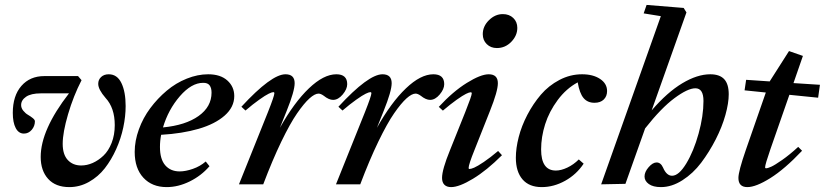

<svg xmlns="http://www.w3.org/2000/svg" viewBox="-20 -745 3334 776"><path d="M260.3 11.2Q204.6 11.2 174.6 -22Q144.5 -55.2 144.5 -110.8Q144.5 -220.2 258.8 -367.7H145.5Q105.5 -367.7 85.4 -354Q65.4 -340.3 65.4 -320.3Q65.4 -308.1 74.2 -297.4Q83 -286.6 93.3 -280.8Q103.5 -274.9 112.3 -267.8Q121.1 -260.7 121.1 -254.9Q121.1 -235.4 108.2 -220.2Q95.2 -205.1 76.7 -205.1Q55.2 -205.1 43.5 -227.5Q31.7 -250 31.7 -288.6Q31.7 -357.9 66.4 -397.7Q101.1 -437.5 159.2 -437.5H295.4L309.6 -420.9Q276.9 -357.4 255.1 -283.4Q233.4 -209.5 233.4 -163.6Q233.4 -120.6 253.9 -98.4Q274.4 -76.2 308.1 -76.2Q331.5 -76.2 354.7 -86.4Q377.9 -96.7 398.2 -116Q418.5 -135.3 431.2 -167.5Q443.8 -199.7 443.8 -239.3Q443.8 -309.1 406.7 -349.1Q377 -383.3 377 -406.2Q377 -422.9 388.7 -433.8Q400.4 -444.8 419.4 -444.8Q453.6 -444.8 470.7 -409.4Q487.8 -374 487.8 -316.4Q487.8 -274.9 478.3 -230Q468.8 -185.1 449.5 -142.1Q430.2 -99.1 403.6 -64.9Q377 -30.8 339.6 -9.8Q302.2 11.2 260.3 11.2Z M653.8 11.2Q594.7 11.2 559.6 -26.6Q524.4 -64.5 524.4 -130.9Q524.4 -175.8 541.3 -222.2Q558.1 -268.6 587.4 -307.9Q616.7 -347.2 653.8 -378.4Q690.9 -409.7 734.9 -427.2Q778.8 -444.8 821.3 -444.8Q871.1 -444.8 898.9 -419.7Q926.8 -394.5 926.8 -356.9Q926.8 -312 887.9 -277.8Q849.1 -243.7 783 -224.4Q716.8 -205.1 631.3 -200.2Q626.5 -176.3 626.5 -150.9Q626.5 -101.6 647.9 -76.9Q669.4 -52.2 706.1 -52.2Q730 -52.2 759.5 -62.5Q789.1 -72.8 811.5 -92.3L826.7 -73.2Q793.5 -34.7 746.8 -11.7Q700.2 11.2 653.8 11.2ZM800.8 -410.2Q753.9 -410.2 707 -356.2Q660.2 -302.2 638.7 -230Q730 -238.8 782.5 -276.1Q835 -313.5 835 -370.6Q835 -389.6 827.1 -400.1Q819.3 -410.6 800.8 -410.2Z M945.8 0 1063 -292Q1088.9 -357.4 1088.9 -368.2Q1088.9 -372.6 1084.5 -372.6Q1079.1 -372.6 1065.9 -366.2Q1052.7 -359.9 1027.6 -342Q1002.4 -324.2 972.2 -298.3L955.6 -313.5Q1076.7 -444.8 1133.8 -444.8Q1170.9 -444.8 1170.9 -408.7Q1170.9 -377 1138.7 -296.9L1111.3 -228.5Q1168.9 -331.1 1228.5 -387.9Q1288.1 -444.8 1339.4 -444.8Q1383.3 -444.8 1383.3 -404.8Q1383.3 -384.8 1365 -363Q1346.7 -341.3 1326.2 -341.3Q1309.1 -341.3 1288.6 -357.9Q1276.4 -366.7 1267.6 -366.7Q1252.4 -366.7 1230.7 -347.2Q1209 -327.6 1180.9 -287.1Q1152.8 -246.6 1116.9 -172.4Q1081.1 -98.1 1043.9 0Z M1337.9 0 1455.1 -292Q1481 -357.4 1481 -368.2Q1481 -372.6 1476.6 -372.6Q1471.2 -372.6 1458 -366.2Q1444.8 -359.9 1419.7 -342Q1394.5 -324.2 1364.3 -298.3L1347.7 -313.5Q1468.8 -444.8 1525.9 -444.8Q1563 -444.8 1563 -408.7Q1563 -377 1530.8 -296.9L1503.4 -228.5Q1561 -331.1 1620.6 -387.9Q1680.2 -444.8 1731.4 -444.8Q1775.4 -444.8 1775.4 -404.8Q1775.4 -384.8 1757.1 -363Q1738.8 -341.3 1718.3 -341.3Q1701.2 -341.3 1680.7 -357.9Q1668.5 -366.7 1659.7 -366.7Q1644.5 -366.7 1622.8 -347.2Q1601.1 -327.6 1573 -287.1Q1544.9 -246.6 1509 -172.4Q1473.1 -98.1 1436 0Z M1988.3 -550.8Q1963.4 -550.8 1947.3 -566.7Q1931.2 -582.5 1931.2 -606.9Q1931.2 -638.7 1956.1 -663.3Q1981 -688 2012.2 -688Q2038.1 -688 2054.4 -672.4Q2070.8 -656.7 2070.8 -632.3Q2070.8 -601.1 2046.4 -575.9Q2022 -550.8 1988.3 -550.8ZM1803.2 11.2Q1785.6 11.2 1776.1 1.7Q1766.6 -7.8 1766.6 -25.9Q1766.6 -59.6 1798.8 -138.2L1860.4 -292Q1886.7 -357.9 1886.7 -367.7Q1886.7 -372.1 1882.3 -372.1Q1876.5 -372.1 1863.5 -365.7Q1850.6 -359.4 1825.4 -341.6Q1800.3 -323.7 1770 -297.9L1753.4 -313Q1810.5 -375 1866.7 -409.9Q1922.9 -444.8 1955.1 -444.8Q1992.2 -444.8 1992.2 -408.7Q1992.2 -376.5 1960.4 -296.9L1897.5 -138.2Q1874 -80.1 1874 -65.9Q1874 -62 1877.4 -62Q1883.8 -62 1896.5 -67.4Q1909.2 -72.8 1935.3 -90.3Q1961.4 -107.9 1993.2 -134.8L2008.8 -117.7Q1947.3 -56.2 1891.6 -22.5Q1835.9 11.2 1803.2 11.2Z M2169.4 11.2Q2118.7 11.2 2091.8 -20Q2064.9 -51.3 2064.9 -107.4Q2064.9 -146 2076.4 -190.9Q2087.9 -235.8 2111.3 -280.8Q2134.8 -325.7 2166 -362.3Q2197.3 -398.9 2241 -421.9Q2284.7 -444.8 2332.5 -444.8Q2377 -444.8 2405.3 -426Q2433.6 -407.2 2433.6 -377Q2433.6 -356 2420.2 -342.8Q2406.7 -329.6 2382.8 -329.6Q2354.5 -329.6 2338.4 -348.9Q2322.3 -368.2 2314.9 -412.1Q2268.6 -387.2 2234.1 -340.8Q2199.7 -294.4 2183.3 -242.9Q2167 -191.4 2167 -141.1Q2167 -55.7 2226.6 -55.7Q2247.6 -55.7 2272.9 -67.6Q2298.3 -79.6 2319.3 -100.6L2338.9 -83.5Q2310.1 -40 2264.2 -14.4Q2218.3 11.2 2169.4 11.2Z M2409.7 0 2650.9 -679.7 2581.5 -690.9 2593.3 -725.1 2743.2 -712.9 2754.4 -694.8 2613.8 -298.8Q2676.8 -372.1 2737.5 -408.4Q2798.3 -444.8 2850.6 -444.8Q2888.7 -444.8 2907 -425Q2925.3 -405.3 2925.3 -363.8Q2925.3 -328.6 2911.9 -280.3Q2898.4 -231.9 2872.6 -181.4Q2846.7 -130.9 2814 -87.4Q2781.2 -43.9 2738 -16.4Q2694.8 11.2 2651.4 11.2Q2619.6 11.2 2602.3 -1.2Q2585 -13.7 2585 -31.7Q2585 -50.3 2601.6 -69.3Q2618.2 -88.4 2633.8 -88.4Q2650.4 -88.4 2659.7 -67.9Q2673.8 -34.7 2696.3 -34.7Q2723.6 -34.7 2753.7 -84.2Q2783.7 -133.8 2803.5 -205.1Q2823.2 -276.4 2823.2 -336.9Q2823.2 -388.2 2790.5 -388.2Q2759.8 -388.2 2706.1 -348.4Q2652.3 -308.6 2587.4 -226.1L2507.8 -2Z M3000.5 11.2Q2964.4 11.2 2964.4 -25.9Q2964.4 -52.2 2994.1 -138.2L3075.2 -371.1L2989.3 -379.9L2995.6 -422.4L3090.3 -416H3090.8L3168.9 -538.6L3225.1 -519L3187 -409.2L3293.9 -402.3L3286.6 -350.1L3170.4 -361.8L3093.8 -142.1Q3072.3 -80.1 3072.3 -68.8Q3072.3 -64.9 3076.2 -64.9Q3083 -64.9 3097.2 -71.3Q3111.3 -77.6 3141.1 -98.4Q3170.9 -119.1 3206.1 -151.4L3221.7 -135.7Q3151.4 -61.5 3093.3 -25.1Q3035.2 11.2 3000.5 11.2Z"/></svg>

Font: Elstob SemiBold
Style: Italic
Weight: 600
Italic angle: -20°
Designer: Peter S. Baker
Version: Version 1.015